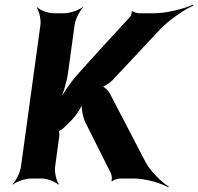

<svg xmlns="http://www.w3.org/2000/svg" viewBox="-20 -768 852 826"><path d="M349 -238 457 -23C461 -16 463 5 459 11L462 12C467 7 488 0 496 0H556C607 0 673 20 704 38L706 35C676 16 627 -30 605 -73L453 -365C447 -377 427 -397 417 -398L416 -394C426 -393 453 -412 464 -423L668 -641C708 -683 773 -727 812 -744L810 -748C772 -730 697 -711 643 -711H578C571 -711 553 -716 551 -720L546 -718C548 -714 544 -700 539 -695C464 -612 387 -531 313 -447C282 -412 247 -360 232 -329L236 -328C250 -359 267 -414 273 -457L301 -661C304 -685 323 -722 337 -735L335 -737C320 -725 281 -711 257 -711H210C186 -711 151 -725 140 -737L138 -735C148 -722 157 -685 154 -661L70 -50C67 -26 48 11 34 24L35 26C50 14 89 0 113 0H160C184 0 219 14 230 26L233 24C223 11 214 -26 217 -50L235 -183C236 -188 235 -206 232 -207L231 -204C234 -202 250 -214 253 -217L281 -244C304 -266 332 -307 337 -329H333C328 -307 336 -263 349 -238Z"/></svg>

Font: Asimov
Style: EdgeIt
Weight: 500
Designer: Google
Version: Version 2.000980: 2014